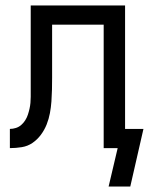

<svg xmlns="http://www.w3.org/2000/svg" viewBox="-20 -540 543 700"><path d="M455 140H376L409 0H358V-450H170V-261Q170 -261 170 -261Q170 -261 170 -261V-259Q170 -259 170 -258.5Q170 -258 170 -257V-256Q170 -235 169.5 -213.5Q169 -192 167.5 -170.5Q166 -149 162 -127.5Q158 -106 150 -86Q142 -66 129 -48.5Q116 -31 98.5 -19Q81 -7 59.5 -3.5Q38 0 16 0V-70Q27 -70 38 -73.5Q49 -77 57.5 -84.5Q66 -92 72 -101.5Q78 -111 81.5 -121.5Q85 -132 87.5 -143Q90 -154 91 -165Q92 -176 92 -187Q92 -198 92 -209Q92 -213 92 -217Q92 -221 92 -226V-228Q92 -236 92 -244.5Q92 -253 92 -261V-520H436V-70H503Z"/></svg>

Font: Zed Mono
Style: Regular
Weight: 400
Monospace: yes
Designer: Belleve Invis
Foundry: Belleve Invis
Version: Version 1.0.0; ttfautohint (v1.8.4)